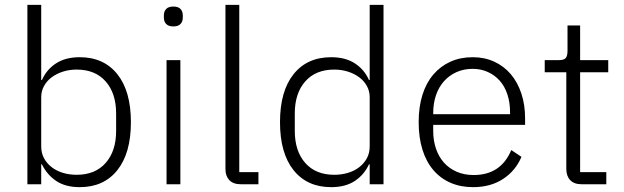

<svg xmlns="http://www.w3.org/2000/svg" viewBox="-20 -760 2573 792"><path d="M93 -740H150V-430H153Q172 -473 211 -498.5Q250 -524 309 -524Q408 -524 464 -454Q520 -384 520 -256Q520 -128 464 -58Q408 12 309 12Q250 12 212 -13.5Q174 -39 153 -82H150V0H93ZM296 -39Q373 -39 416 -88Q459 -137 459 -220V-292Q459 -375 416 -424Q373 -473 296 -473Q266 -473 239.5 -464.5Q213 -456 193 -441Q173 -426 161.5 -405Q150 -384 150 -359V-156Q150 -129 161.5 -107.5Q173 -86 193 -70.5Q213 -55 239.5 -47Q266 -39 296 -39Z M695 -651Q675 -651 665.5 -661Q656 -671 656 -687V-697Q656 -713 665.5 -723Q675 -733 695 -733Q715 -733 724.5 -723Q734 -713 734 -697V-687Q734 -671 724.5 -661Q715 -651 695 -651ZM667 -512H724V0H667Z M973 0Q942 0 926 -17Q910 -34 910 -62V-740H967V-50H1046V0Z M1505 -82H1502Q1482 -39 1443.5 -13.5Q1405 12 1346 12Q1247 12 1191 -58Q1135 -128 1135 -256Q1135 -384 1191 -454Q1247 -524 1346 -524Q1405 -524 1444 -498.5Q1483 -473 1502 -430H1505V-740H1562V0H1505ZM1359 -39Q1389 -39 1415.5 -47Q1442 -55 1462 -70.5Q1482 -86 1493.5 -107.5Q1505 -129 1505 -156V-359Q1505 -384 1493.5 -405Q1482 -426 1462 -441Q1442 -456 1415.5 -464.5Q1389 -473 1359 -473Q1282 -473 1239 -424Q1196 -375 1196 -292V-220Q1196 -137 1239 -88Q1282 -39 1359 -39Z M1931 12Q1880 12 1838.5 -6Q1797 -24 1767.5 -58.5Q1738 -93 1722.5 -143Q1707 -193 1707 -256Q1707 -319 1722.5 -368.5Q1738 -418 1767.5 -452.5Q1797 -487 1838 -505.5Q1879 -524 1930 -524Q1979 -524 2019 -505.5Q2059 -487 2087 -454Q2115 -421 2130.5 -374.5Q2146 -328 2146 -272V-245H1767V-220Q1767 -180 1778.5 -146.5Q1790 -113 1811.5 -89Q1833 -65 1864 -51.5Q1895 -38 1934 -38Q2046 -38 2089 -141L2131 -113Q2107 -56 2055.5 -22Q2004 12 1931 12ZM1930 -476Q1893 -476 1863 -462.5Q1833 -449 1811.5 -425Q1790 -401 1778.5 -367.5Q1767 -334 1767 -294V-289H2084V-297Q2084 -337 2073 -370.5Q2062 -404 2041.5 -427Q2021 -450 1992.5 -463Q1964 -476 1930 -476Z M2379 0Q2348 0 2332 -17Q2316 -34 2316 -63V-462H2227V-512H2285Q2306 -512 2313.5 -520.5Q2321 -529 2321 -551V-655H2373V-512H2489V-462H2373V-50H2481V0Z"/></svg>

Font: IBM Plex Thai Light
Style: Regular
Weight: 300
Designer: Mike Abbink, Paul van der Laan, Pieter van Rosmalen, Ben Mitchell, Mark Frömberg
Foundry: Bold Monday
Version: Version 1.0